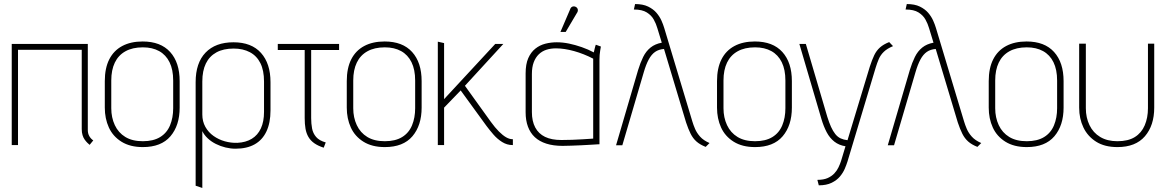

<svg xmlns="http://www.w3.org/2000/svg" viewBox="-20 -717 5761 949"><path d="M414 -74V-500H38V0H69V-471H384V-79Q384 -62 388 -49Q392 -36 398.5 -27Q405 -18 411.5 -11.5Q418 -5 423 -1L441 -23Q429 -31 421.5 -44Q414 -57 414 -74Z M868 -185V-316Q868 -408 821 -460Q774 -512 685 -512Q626 -512 584 -489.5Q542 -467 520 -423.5Q498 -380 498 -316V-185Q498 -131 518 -87Q538 -43 580.5 -16.5Q623 10 686 10Q777 10 822.5 -43.5Q868 -97 868 -185ZM836 -319V-182Q836 -135 820.5 -97.5Q805 -60 771.5 -39.5Q738 -19 686 -19Q634 -19 599.5 -40Q565 -61 547.5 -98.5Q530 -136 530 -182V-319Q530 -371 547.5 -407.5Q565 -444 600 -463.5Q635 -483 686 -483Q733 -483 766.5 -464.5Q800 -446 818 -409.5Q836 -373 836 -319Z M1317 -171V-311Q1317 -403 1270 -455.5Q1223 -508 1134 -508Q1045 -508 996 -457Q947 -406 947 -311V201L980 212V-69Q989 -50 1006.5 -33.5Q1024 -17 1047 -5.5Q1070 6 1095 12Q1120 18 1144 18Q1200 18 1238.5 -3.5Q1277 -25 1297 -67.5Q1317 -110 1317 -171ZM1285 -314V-164Q1285 -116 1269.5 -82.5Q1254 -49 1224.5 -31Q1195 -13 1153 -11Q1122 -10 1091.5 -18.5Q1061 -27 1035.5 -45Q1010 -63 995 -90Q980 -117 980 -151V-314Q980 -367 997.5 -403Q1015 -439 1049.5 -458Q1084 -477 1135 -477Q1181 -477 1215 -459Q1249 -441 1267 -405Q1285 -369 1285 -314Z M1518 -133V-470H1656V-500H1353V-470H1486V-133Q1486 -104 1490 -81Q1494 -58 1504.5 -40Q1515 -22 1533.5 -9Q1552 4 1580 13L1590 -13Q1558 -22 1542.5 -40Q1527 -58 1522.5 -82Q1518 -106 1518 -133Z M2064 -185V-316Q2064 -408 2017 -460Q1970 -512 1881 -512Q1822 -512 1780 -489.5Q1738 -467 1716 -423.5Q1694 -380 1694 -316V-185Q1694 -131 1714 -87Q1734 -43 1776.5 -16.5Q1819 10 1882 10Q1973 10 2018.5 -43.5Q2064 -97 2064 -185ZM2032 -319V-182Q2032 -135 2016.5 -97.5Q2001 -60 1967.5 -39.5Q1934 -19 1882 -19Q1830 -19 1795.5 -40Q1761 -61 1743.5 -98.5Q1726 -136 1726 -182V-319Q1726 -371 1743.5 -407.5Q1761 -444 1796 -463.5Q1831 -483 1882 -483Q1929 -483 1962.5 -464.5Q1996 -446 2014 -409.5Q2032 -373 2032 -319Z M2406 -115 2278 -293 2468 -500H2428L2175 -227V-504L2144 -511V0H2175V-185L2257 -270L2385 -94Q2400 -74 2419 -52Q2438 -30 2462 -15Q2486 0 2513 0H2515V-29H2513Q2498 -29 2481.5 -38.5Q2465 -48 2446 -67Q2427 -86 2406 -115Z M2950 -487 2925 -496Q2923 -492 2920 -479.5Q2917 -467 2915 -458Q2887 -473 2855.5 -484Q2824 -495 2793 -501.5Q2762 -508 2732 -508Q2703 -508 2675.5 -501Q2648 -494 2626 -476.5Q2604 -459 2591 -429.5Q2578 -400 2578 -354V-162Q2578 -122 2589.5 -91Q2601 -60 2623.5 -39Q2646 -18 2680.5 -7Q2715 4 2761 4Q2780 4 2804.5 3Q2829 2 2853.5 1Q2878 0 2899 -1.5Q2920 -3 2932 -3.5Q2944 -4 2943 -4V-423Q2943 -446 2946.5 -466.5Q2950 -487 2950 -487ZM2609 -163V-351Q2609 -385 2618 -409Q2627 -433 2643 -448.5Q2659 -464 2680.5 -471Q2702 -478 2728 -478Q2749 -478 2771.5 -474.5Q2794 -471 2817.5 -464.5Q2841 -458 2865 -448.5Q2889 -439 2912 -427V-32Q2913 -32 2898 -31Q2883 -30 2859.5 -28.5Q2836 -27 2808.5 -26Q2781 -25 2755 -25Q2706 -25 2674 -40.5Q2642 -56 2625.5 -87Q2609 -118 2609 -163ZM2831 -652Q2835 -657 2836 -663Q2837 -669 2834.5 -674.5Q2832 -680 2826 -683Q2820 -686 2814.5 -685.5Q2809 -685 2804.5 -681.5Q2800 -678 2798 -671L2750 -559H2776Z M3402 -117 3263 -579Q3258 -596 3249 -616Q3240 -636 3224.5 -654Q3209 -672 3183.5 -684.5Q3158 -697 3119 -697L3113 -670Q3154 -670 3177 -655.5Q3200 -641 3211.5 -620Q3223 -599 3229 -578L3251 -506Q3218 -500 3195.5 -482Q3173 -464 3159 -435.5Q3145 -407 3134 -371L3025 1H3056L3162 -360Q3173 -398 3186.5 -423Q3200 -448 3218 -460.5Q3236 -473 3262 -475L3371 -112Q3382 -79 3393.5 -56Q3405 -33 3422.5 -17.5Q3440 -2 3468 9L3487 -10Q3457 -23 3440.5 -41.5Q3424 -60 3415.5 -80Q3407 -100 3402 -117Z M3894 -185V-316Q3894 -408 3847 -460Q3800 -512 3711 -512Q3652 -512 3610 -489.5Q3568 -467 3546 -423.5Q3524 -380 3524 -316V-185Q3524 -131 3544 -87Q3564 -43 3606.5 -16.5Q3649 10 3712 10Q3803 10 3848.5 -43.5Q3894 -97 3894 -185ZM3862 -319V-182Q3862 -135 3846.5 -97.5Q3831 -60 3797.5 -39.5Q3764 -19 3712 -19Q3660 -19 3625.5 -40Q3591 -61 3573.5 -98.5Q3556 -136 3556 -182V-319Q3556 -371 3573.5 -407.5Q3591 -444 3626 -463.5Q3661 -483 3712 -483Q3759 -483 3792.5 -464.5Q3826 -446 3844 -409.5Q3862 -373 3862 -319Z M4394 -489 4375 -509Q4347 -498 4329.5 -482.5Q4312 -467 4301 -444Q4290 -421 4279 -387L4169 -24Q4150 -26 4135 -33Q4120 -40 4108.5 -54.5Q4097 -69 4087.5 -90Q4078 -111 4069 -140L3963 -500H3931L4040 -129Q4051 -92 4066 -63.5Q4081 -35 4104 -17Q4127 1 4159 6L4137 79Q4132 94 4124.5 110Q4117 126 4104 140Q4091 154 4071 163Q4051 172 4020 172L4027 199Q4065 199 4090.5 186.5Q4116 174 4131.5 155.5Q4147 137 4155.5 117Q4164 97 4169 81L4308 -382Q4315 -405 4323.5 -425Q4332 -445 4348.5 -461Q4365 -477 4394 -489Z M4745 -117 4606 -579Q4601 -596 4592 -616Q4583 -636 4567.5 -654Q4552 -672 4526.5 -684.5Q4501 -697 4462 -697L4456 -670Q4497 -670 4520 -655.5Q4543 -641 4554.5 -620Q4566 -599 4572 -578L4594 -506Q4561 -500 4538.5 -482Q4516 -464 4502 -435.5Q4488 -407 4477 -371L4368 1H4399L4505 -360Q4516 -398 4529.5 -423Q4543 -448 4561 -460.5Q4579 -473 4605 -475L4714 -112Q4725 -79 4736.5 -56Q4748 -33 4765.5 -17.5Q4783 -2 4811 9L4830 -10Q4800 -23 4783.5 -41.5Q4767 -60 4758.5 -80Q4750 -100 4745 -117Z M5237 -185V-316Q5237 -408 5190 -460Q5143 -512 5054 -512Q4995 -512 4953 -489.5Q4911 -467 4889 -423.5Q4867 -380 4867 -316V-185Q4867 -131 4887 -87Q4907 -43 4949.5 -16.5Q4992 10 5055 10Q5146 10 5191.5 -43.5Q5237 -97 5237 -185ZM5205 -319V-182Q5205 -135 5189.5 -97.5Q5174 -60 5140.5 -39.5Q5107 -19 5055 -19Q5003 -19 4968.5 -40Q4934 -61 4916.5 -98.5Q4899 -136 4899 -182V-319Q4899 -371 4916.5 -407.5Q4934 -444 4969 -463.5Q5004 -483 5055 -483Q5102 -483 5135.5 -464.5Q5169 -446 5187 -409.5Q5205 -373 5205 -319Z M5685 -185V-501H5654V-182Q5654 -135 5638 -97.5Q5622 -60 5589 -39.5Q5556 -19 5503 -19Q5453 -19 5418 -40Q5383 -61 5365 -98.5Q5347 -136 5347 -182V-501H5314V-185Q5314 -131 5335 -87Q5356 -43 5398 -16.5Q5440 10 5503 10Q5593 10 5639 -43.5Q5685 -97 5685 -185Z"/></svg>

Font: Advent Pro ExtraLight
Style: Regular
Weight: 250
Version: Version 3.000